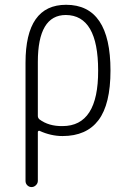

<svg xmlns="http://www.w3.org/2000/svg" viewBox="-20 -550 540 790"><path d="M135.7 -294.9V-73.2Q135.7 -64.5 142.6 -58.6Q180.7 -30.3 237.3 -31.2Q384.8 -31.2 383.8 -259.8Q383.8 -487.3 251 -488.3Q135.7 -488.3 135.7 -294.9ZM85 194.3V-292Q85 -530.3 252 -530.3Q434.6 -530.3 434.6 -259.8Q434.6 -121.1 385.3 -55.7Q335.9 9.8 237.3 9.8Q189.5 9.8 142.6 -11.7Q140.6 -12.7 138.2 -11.2Q135.7 -9.8 135.7 -6.8V194.3Q135.7 204.1 127.9 211.9Q120.1 219.7 109.9 219.7Q99.6 219.7 92.3 212.4Q85 205.1 85 194.3Z"/></svg>

Font: Rounded Mgen+ 1mn light
Style: Regular
Weight: 200
Designer: [Source Han Sans]
Ryoko NISHIZUKA  (kana & ideographs); Paul D. Hunt (Latin, Greek & Cyrillic); Wenlong ZHANG  (bopomofo
Version: Version 1.059.20150602